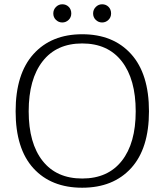

<svg xmlns="http://www.w3.org/2000/svg" viewBox="-20 -866 769 897"><path d="M229 -803Q229 -821 241.5 -833.5Q254 -846 271 -846Q289 -846 301 -834Q313 -822 313 -803Q313 -785 300.5 -773Q288 -761 271 -761Q254 -761 241.5 -773Q229 -785 229 -803ZM415 -803Q415 -821 427.5 -833.5Q440 -846 457 -846Q475 -846 487 -834Q499 -822 499 -803Q499 -785 486.5 -773Q474 -761 457 -761Q440 -761 427.5 -773Q415 -785 415 -803ZM53 -346Q53 -521 136.5 -613.5Q220 -706 364 -706Q509 -706 592.5 -613.5Q676 -521 676 -346Q676 -172 592.5 -80.5Q509 11 364 11Q219 11 136 -80Q53 -171 53 -346ZM614 -346Q614 -496 549 -579.5Q484 -663 364 -663Q244 -663 179 -579.5Q114 -496 114 -346Q114 -197 179 -114.5Q244 -32 364 -32Q484 -32 549 -114.5Q614 -197 614 -346Z"/></svg>

Font: Maitree Light
Style: Regular
Weight: 300
Designer: CadsonDemak Team
Foundry: CadsonDemak
Version: Version 1.001